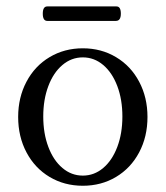

<svg xmlns="http://www.w3.org/2000/svg" viewBox="-20 -578 525 609"><path d="M37.6 -207Q37.6 -269 64 -318.8Q90.3 -368.7 137.2 -396.7Q184.1 -424.8 242.7 -424.8Q301.3 -424.8 348.1 -396.7Q395 -368.7 421.4 -318.8Q447.8 -269 447.8 -207Q447.8 -144.5 421.4 -94.7Q395 -44.9 348.1 -16.8Q301.3 11.2 242.7 11.2Q184.1 11.2 137.2 -16.8Q90.3 -44.9 64 -94.7Q37.6 -144.5 37.6 -207ZM368.2 -208.5Q368.2 -262.2 352.1 -304.9Q335.9 -347.7 307.4 -371.8Q278.8 -396 242.7 -396Q206.5 -396 178 -371.8Q149.4 -347.7 133.3 -304.9Q117.2 -262.2 117.2 -208.5Q117.2 -154.8 133.3 -112.1Q149.4 -69.3 178 -45.2Q206.5 -21 242.7 -21Q278.8 -21 307.4 -45.2Q335.9 -69.3 352.1 -112.1Q368.2 -154.8 368.2 -208.5ZM115.7 -534.7Q115.7 -557.6 129.9 -557.6H349.6Q363.3 -557.6 363.3 -534.7Q363.3 -511.7 347.7 -511.7H129.9Q115.7 -511.7 115.7 -534.7Z"/></svg>

Font: Junicode Two Beta VF
Style: Regular
Weight: 400
Designer: Peter S. Baker
Foundry: Briery Creek Software
Version: Version 1.031 beta; ttfautohint (v1.8.1.43-b0c9)